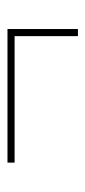

<svg xmlns="http://www.w3.org/2000/svg" viewBox="126 -562 233 526"><g transform="rotate(-90 243.0 -299.5)"><path d="M406.5 -376.5V-203H426V-396H60V-376.5Z"/></g></svg>

Font: Bodoni* 11pt Fatface
Style: Regular
Weight: 900
Version: Version 2.3